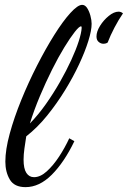

<svg xmlns="http://www.w3.org/2000/svg" viewBox="-20 -740 526 790"><path d="M85 30Q39 30 20.5 -1Q2 -32 2 -75Q2 -124 20 -190Q38 -256 67.5 -328.5Q97 -401 132.5 -470.5Q168 -540 203.5 -596.5Q239 -653 269.5 -686.5Q300 -720 318 -720Q330 -720 338.5 -707Q347 -694 352 -675.5Q357 -657 357 -642Q357 -615 343.5 -571.5Q330 -528 305.5 -475.5Q281 -423 247.5 -368.5Q214 -314 174 -264.5Q134 -215 88 -179Q84 -154 80.5 -129Q77 -104 77 -83Q77 -46 88.5 -28.5Q100 -11 120 -11Q146 -11 172.5 -35Q199 -59 223 -95.5Q247 -132 265 -171L286 -159Q244 -72 193 -21Q142 30 85 30ZM103 -232Q138 -268 169 -312Q200 -356 226.5 -402.5Q253 -449 273 -492.5Q293 -536 304 -570.5Q315 -605 316 -625Q316 -629 315 -630.5Q314 -632 314 -632Q306 -632 287.5 -608.5Q269 -585 244.5 -545Q220 -505 194 -453Q168 -401 144 -344Q120 -287 103 -232ZM405 -560Q395 -560 386 -567.5Q377 -575 377 -590Q377 -610 391.5 -633.5Q406 -657 427.5 -674.5Q449 -692 468 -692Q478 -692 486 -685Q468 -659 451 -626.5Q434 -594 423 -565Q416 -560 405 -560Z"/></svg>

Font: Dancing Script SemiBold
Style: Regular
Weight: 600
Designer: Pablo Impallari
Foundry: Pablo Impallari
Version: Version 2.001